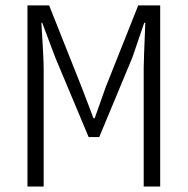

<svg xmlns="http://www.w3.org/2000/svg" viewBox="-20 -680 684 700"><path d="M80.1 0V-660.2H159.2L277.8 -361.8L320.8 -249H325.2L365.2 -361.8L483.9 -660.2H564V0H503.9V-430.2Q503.9 -459.5 509.8 -597.2H505.9L462.9 -471.2L341.8 -180.2H303.2L181.2 -471.2L133.8 -597.2H130.9Q139.2 -467.3 139.2 -430.2V0Z"/></svg>

Font: Office Code Pro D Light
Style: Regular
Weight: 300
Designer: Nathan Rutzky & Paul D. Hunt
Foundry: Adobe Systems Incorporated
Version: Version 1.004;PS 001.004;hotconv 1.0.70;makeotf.lib2.5.58329